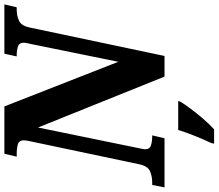

<svg xmlns="http://www.w3.org/2000/svg" viewBox="-100 -674 975 856"><g transform="rotate(-90 387.0 -246.5)"><path d="M-21 0 -10 -55H2Q29 -55 51.5 -65Q74 -75 82 -112L183 -591Q186 -604 187.5 -613Q189 -622 189 -627Q189 -648 172 -653.5Q155 -659 128 -659H116L129 -714H340L539 -206L618 -594Q620 -603 622 -612.5Q624 -622 624 -627Q624 -648 607 -653.5Q590 -659 570 -659H563L575 -714H795L782 -659H771Q745 -659 722.5 -649Q700 -639 692 -602L565 0H473L246 -564L155 -120Q149 -93 149 -87Q149 -66 166.5 -60.5Q184 -55 205 -55H211L198 0ZM177 208Q193 174 208.5 135.5Q224 97 235 61H364L361 71Q349 91 329 117.5Q309 144 285.5 171.5Q262 199 238 221H174Z"/></g></svg>

Font: Noto Serif Condensed ExtraBold
Style: Italic
Weight: 800
Width: 3
Italic angle: -12°
Designer: Monotype Design Team
Foundry: Monotype Imaging Inc.
Version: Version 2.014; ttfautohint (v1.8.4.7-5d5b)